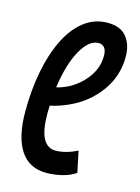

<svg xmlns="http://www.w3.org/2000/svg" viewBox="-92 -603 486 667"><g transform="rotate(15 151.5 -269.5)"><path d="M245 -18Q223 -3 194.5 3.5Q166 10 141 10Q78 10 46.5 -38.5Q15 -87 15 -178Q15 -255 28 -322Q41 -389 66 -440Q91 -491 128 -520Q165 -549 213 -549Q259 -549 281 -521.5Q303 -494 303 -451Q303 -381 262.5 -325.5Q222 -270 158 -241Q126 -226 92 -219Q91 -206 91 -192Q91 -130 106.5 -101.5Q122 -73 151 -73Q168 -73 187.5 -78Q207 -83 229 -94ZM200 -473Q166 -473 137.5 -422.5Q109 -372 97 -286Q122 -292 144 -304Q182 -326 205.5 -360Q229 -394 229 -434Q229 -455 221 -464Q213 -473 200 -473Z"/></g></svg>

Font: Georama Extra Condensed Medium
Style: Italic
Weight: 500
Width: 2
Italic angle: -9°
Designer: Jean-Baptiste Levee
Foundry: Production Type
Version: Version 1.000